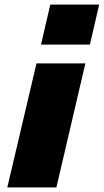

<svg xmlns="http://www.w3.org/2000/svg" viewBox="-20 -820 454 840"><path d="M159.4 -624.8H373.3L413.9 -800H200ZM11.9 0H226.7L353.5 -542.6H139.6Z"/></svg>

Font: Calandify
Style: Semi Bold Italic
Weight: 700
Italic angle: -12°
Designer: Larry Fischer
Foundry: Larry Fischer
Version: Version 1.0; ttfautohint (v1.8.4.7-5d5b)